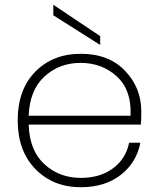

<svg xmlns="http://www.w3.org/2000/svg" viewBox="-20 -775 665 803"><path d="M317 -512Q228 -512 166 -455Q104 -398 100 -291H526Q531 -398 469 -455Q407 -512 317 -512ZM567 -178Q551 -95 485 -43.5Q419 8 318 8Q202 8 128 -68Q54 -144 54 -272Q54 -400 127.5 -475Q201 -550 318 -550Q435 -550 503 -479Q571 -408 571 -308Q571 -272 569 -254H100Q103 -146 165.5 -88.5Q228 -31 318 -31Q398 -31 452 -70.5Q506 -110 520 -178ZM203 -711V-755L399 -624V-587Z"/></svg>

Font: Poppins ExtraLight
Style: Regular
Weight: 275
Designer: Ninad Kale (Devanagari), Jonny Pinhorn (Latin)
Foundry: Indian Type Foundry
Version: Version 3.200;PS 1.000;hotconv 16.6.54;makeotf.lib2.5.65590